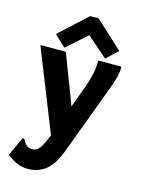

<svg xmlns="http://www.w3.org/2000/svg" viewBox="-128 -760 755 1012"><g transform="rotate(15 250.0 -254.5)"><path d="M125 177Q91 177 65 165Q39 153 10 131L55 34L58 26L68 30Q72 37 76 45Q80 53 93 63Q106 71 122 71Q145 71 161 49.5Q177 28 196 -21L198 -26L21 -471H160L263 -201L306 -317Q321 -358 329 -394.5Q337 -431 337 -471H464Q463 -426 444.5 -374.5Q426 -323 409 -278L293 33Q263 113 222 145Q181 177 125 177ZM147 -490 85 -548 235 -686H281L431 -548L369 -490L257 -588Z"/></g></svg>

Font: Inconsolata Black
Style: Regular
Weight: 900
Monospace: yes
Designer: Raph Levien, Cyreal, Brenton Simpson
Foundry: Raph Levien, Cyreal, Google
Version: Version 3.001; ttfautohint (v1.8.2.53-6de2)